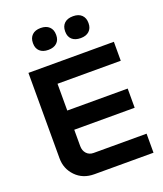

<svg xmlns="http://www.w3.org/2000/svg" viewBox="-159 -989 928 1092"><g transform="rotate(-20 305.0 -443.0)"><path d="M65.9 -669.9H583V-555.2H200.2V-393.1H565.9V-276.9H200.2V-178.2Q200.2 -150.4 216.3 -132.8Q232.4 -115.2 258.8 -115.2H579.1V0H221.2Q152.3 0 109.1 -44.7Q65.9 -89.4 65.9 -152.8ZM147.9 -817.9V-820.8Q147.9 -851.1 166.3 -868.7Q184.6 -886.2 217.8 -886.2Q251 -886.2 269.5 -868.7Q288.1 -851.1 288.1 -820.8V-817.9Q288.1 -788.1 269.5 -771Q251 -753.9 217.8 -753.9Q184.6 -753.9 166.3 -771Q147.9 -788.1 147.9 -817.9ZM342.8 -817.9V-820.8Q342.8 -851.1 361.3 -868.7Q379.9 -886.2 414.1 -886.2Q447.3 -886.2 465.6 -868.7Q483.9 -851.1 483.9 -820.8V-817.9Q483.9 -788.6 465.3 -771.2Q446.8 -753.9 414.1 -753.9Q379.9 -753.9 361.3 -771Q342.8 -788.1 342.8 -817.9Z"/></g></svg>

Font: LT Wave Text Bold
Style: Regular
Weight: 700
Designer: Daniel Lyons
Version: Version 2.5 (Glyphs App)